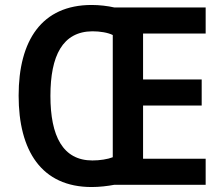

<svg xmlns="http://www.w3.org/2000/svg" viewBox="-20 -810 903 773"><path d="M349 -790C148 -790 55 -647 55 -425C55 -203 147 -57 349 -57C380 -57 414 -61 440 -66H808V-171H556V-385H792V-490H556V-675H808V-780H440C414 -786 380 -790 349 -790ZM352 -684C382 -684 414 -679 434 -669V-177C414 -169 382 -164 352 -164C233 -164 183 -262 183 -424C183 -586 232 -683 352 -684Z"/></svg>

Font: Noto Sans Malayalam UI SemiCondensed SemiBold
Style: Regular
Weight: 600
Width: 4
Designer: Jelle Bosma - Monotype Design Team
Foundry: Monotype Imaging Inc.
Version: Version 2.104